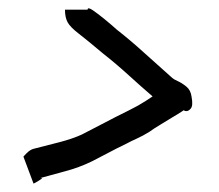

<svg xmlns="http://www.w3.org/2000/svg" viewBox="-20 -535 522 458"><path d="M60 -97 36 -161Q35 -161 43.5 -169.5Q52 -178 60 -180Q92 -188 122.5 -196Q153 -204 175 -214Q222 -238 256 -256Q274 -265 287 -271.5Q300 -278 309 -283Q319 -289 328 -294.5Q337 -300 344 -305Q316 -329 287 -355.5Q258 -382 225 -408Q187 -440 167.5 -455Q148 -470 141.5 -481.5Q135 -493 135 -512H189Q189 -519 201.5 -510.5Q214 -502 231 -488Q248 -474 259 -464Q291 -439 324 -409Q357 -379 391 -349Q394 -346 404 -341.5Q414 -337 424.5 -328.5Q435 -320 437 -304Q441 -283 435 -276Q429 -269 423 -270Q417 -271 420 -273Q411 -267 403.5 -262.5Q396 -258 391 -255Q375 -245 361.5 -237Q348 -229 337 -221Q321 -211 306.5 -204.5Q292 -198 281 -192Q258 -181 237.5 -170Q217 -159 199 -150Q168 -135 135.5 -126.5Q103 -118 75 -110Q84 -112 77 -107Q70 -102 60 -97Z"/></svg>

Font: Syne Tactile
Style: Regular
Weight: 400
Designer: Lucas Descroix
Foundry: Bonjour Monde
Version: Version 2.100; ttfautohint (v1.8.3)